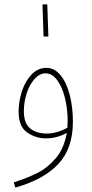

<svg xmlns="http://www.w3.org/2000/svg" viewBox="-20 -627 418 877"><path d="M313 -71Q313 50 247.5 121Q182 192 50 230L43 206Q105 186 151 163Q197 140 235 95.5Q273 51 285 -20Q240 5 189 5Q143 5 104 -22Q65 -49 65 -117Q65 -163 80 -209.5Q95 -256 124 -286.5Q153 -317 192 -317Q229 -317 256.5 -283.5Q284 -250 298.5 -193.5Q313 -137 313 -71ZM288 -44Q289 -54 289 -75Q289 -128 277 -178Q265 -228 242 -260Q219 -292 188 -292Q161 -292 138 -266.5Q115 -241 102 -201Q89 -161 89 -119Q89 -63 118.5 -40Q148 -17 193 -17Q218 -17 243 -24.5Q268 -32 288 -44ZM174 -607H196L201 -460H179Z"/></svg>

Font: Noto Sans Arabic CondThin
Style: Regular
Weight: 250
Width: 3
Designer: Nadine Chahine
Foundry: Monotype Imaging Inc.
Version: Version 1.001